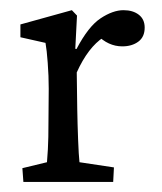

<svg xmlns="http://www.w3.org/2000/svg" viewBox="-20 -361 322 381"><path d="M26.4 0 24.4 -27.3 73.2 -39.1Q73.7 -44.9 75 -64.7Q76.2 -84.5 76.2 -123L76.7 -184.6Q76.7 -210.4 74.7 -236.3Q72.8 -262.2 70.3 -275.9L20.5 -287.1V-312.5L122.6 -340.8L132.8 -330.1L129.4 -264.2L131.8 -263.7Q155.3 -308.6 179.7 -324.7Q204.1 -340.8 225.1 -340.8Q243.7 -340.8 255.4 -331.8Q267.1 -322.8 267.1 -306.2Q267.1 -287.6 254.4 -278.3Q241.7 -269 222.7 -269Q194.8 -269 172.4 -292L185.5 -287.1Q154.8 -267.1 132.3 -217.3L133.3 -143.6Q133.8 -114.7 135 -83.7Q136.2 -52.7 137.7 -39.1L206.1 -28.8L204.6 0Z"/></svg>

Font: Lateef Light
Style: Regular
Weight: 300
Designer: SIL International
Foundry: SIL International
Version: Version 4.200